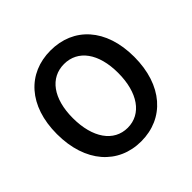

<svg xmlns="http://www.w3.org/2000/svg" viewBox="-169 -833 1013 1013"><g transform="rotate(-45 337.0 -327.0)"><path d="M49 -330C49 -118 167 12 337 12C508 12 626 -118 626 -330C626 -541 508 -666 337 -666C167 -666 49 -541 49 -330ZM168 -330C168 -476 234 -565 337 -565C440 -565 506 -476 506 -330C506 -183 440 -89 337 -89C234 -89 168 -183 168 -330Z"/></g></svg>

Font: DAIFUKU Sans Semibold
Style: Regular
Weight: 600
Designer: Original font ‘Source Sans 3’ : Paul D. Hunt
Foundry: Daifuku
Version: Version 1.000